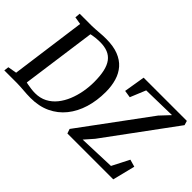

<svg xmlns="http://www.w3.org/2000/svg" viewBox="-109 -1136 1528 1528"><g transform="rotate(45 655.0 -371.5)"><path d="M100 -743H237Q274.5 -744 313.5 -747.5Q352.5 -751 390.5 -751Q471.5 -751 528 -729Q584.5 -707 619.8 -666.8Q655 -626.5 671.2 -571.2Q687.5 -516 687.5 -450Q687.5 -351.5 662 -268Q636.5 -184.5 586.8 -122.5Q537 -60.5 464.2 -26.2Q391.5 8 297 8Q275.5 8 254.8 6.8Q234 5.5 213.5 4Q193 2.5 173.2 1.2Q153.5 0 134.5 0H-5.5L-0.5 -40.5L74 -53.5L160 -688L96 -698.5ZM184 -22 170.5 -64Q180.5 -60 203 -55.2Q225.5 -50.5 250.8 -47.5Q276 -44.5 295.5 -44.5Q352 -44.5 396 -67.5Q440 -90.5 472 -130.2Q504 -170 524.8 -220.8Q545.5 -271.5 555.8 -327.8Q566 -384 566 -439.5Q566 -508.5 555 -557.8Q544 -607 520.8 -638.2Q497.5 -669.5 461.2 -684.2Q425 -699 373.5 -699Q351 -699 329.5 -696.8Q308 -694.5 290.8 -691.2Q273.5 -688 263 -685L280 -718.5ZM704.5 0 691.5 -38 1114 -611 1190 -692 905.5 -686 851.5 -555 790 -564.5 819.5 -743H1306L1317 -706L890.5 -126L825 -51.5L1132.5 -62.5L1206.5 -207L1268 -189.5L1221 0Z"/></g></svg>

Font: Merriweather 24pt Medium
Style: Italic
Weight: 500
Italic angle: -7.8°
Version: Version 2.101